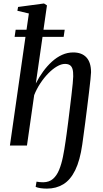

<svg xmlns="http://www.w3.org/2000/svg" viewBox="-20 -837 590 1104"><path d="M250 247.5Q230.5 247.5 213.2 245Q196 242.5 185 237.5L190 207.5Q200 209.5 209.2 210.2Q218.5 211 229 211Q263 210.5 284.8 191.5Q306.5 172.5 320 139.5Q333.5 106.5 342 64.2Q350.5 22 357 -24.5Q359 -37.5 363 -66.5Q367 -95.5 371.8 -133.2Q376.5 -171 381.5 -212Q386.5 -253 391 -290.8Q395.5 -328.5 398.2 -357Q401 -385.5 401 -398Q401.5 -425 396.8 -440.5Q392 -456 381.2 -462.8Q370.5 -469.5 353.5 -469.5Q332.5 -469.5 307.5 -455Q282.5 -440.5 257.8 -415.2Q233 -390 211.8 -357.8Q190.5 -325.5 176.5 -290L135 0H37L126.5 -625H64L70 -666H132.5L146 -759.5L80 -775L84 -797L233 -817L250 -806L230 -666H352L346 -625H224.5L186 -357Q204.5 -393.5 227.8 -425.5Q251 -457.5 278.5 -482.5Q306 -507.5 336.8 -521.5Q367.5 -535.5 401 -535.5Q450.5 -535.5 477 -506.8Q503.5 -478 503.5 -421.5Q503.5 -411 500.2 -380.5Q497 -350 492 -308Q487 -266 481.2 -219.8Q475.5 -173.5 469.8 -130Q464 -86.5 459.5 -53.5Q455 -20.5 453 -6Q440 85.5 412.5 141.5Q385 197.5 344 222.5Q303 247.5 250 247.5Z"/></svg>

Font: Merriweather 96pt
Style: Italic
Weight: 400
Italic angle: -7.8°
Version: Version 2.101